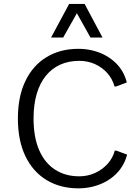

<svg xmlns="http://www.w3.org/2000/svg" viewBox="-20 -977 730 1006"><path d="M390.6 9.8Q295.4 9.8 223.9 -33.7Q152.3 -77.1 113 -158.9Q73.7 -240.7 73.7 -356Q73.7 -470.7 113 -552.5Q152.3 -634.3 223.9 -677.7Q295.4 -721.2 390.6 -721.2Q424.8 -721.2 458 -714.1Q491.2 -707 521 -692.6Q550.8 -678.2 575.7 -657Q600.6 -635.7 618.2 -607.7Q635.7 -579.6 644.5 -544.9L587.9 -523.9H580.1Q569.3 -563.5 542.5 -593.8Q515.6 -624 477.8 -641.1Q439.9 -658.2 395 -658.2Q340.8 -658.2 296.6 -638.7Q252.4 -619.1 220.9 -580.8Q189.5 -542.5 172.6 -486.1Q155.8 -429.7 155.8 -356Q155.8 -257.8 185.3 -190.2Q214.8 -122.6 268.8 -87.9Q322.8 -53.2 395 -53.2Q439.5 -53.2 477.8 -70.6Q516.1 -87.9 543.5 -118.2Q570.8 -148.4 581.5 -188H588.9L646 -167Q637.2 -132.3 619.1 -104Q601.1 -75.7 576.2 -54.4Q551.3 -33.2 521.2 -18.8Q491.2 -4.4 458 2.7Q424.8 9.8 390.6 9.8ZM247.6 -780.3 342.3 -956.5H423.3L517.1 -780.3H454.1L382.8 -907.7L311 -780.3Z"/></svg>

Font: Comme Light
Style: Regular
Weight: 300
Version: Version 1.000;gftools[0.9.27]